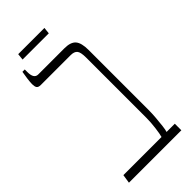

<svg xmlns="http://www.w3.org/2000/svg" viewBox="-229 -760 808 808"><g transform="rotate(-45 175.0 -356.0)"><path d="M15 0 21 -39H248Q252 -52 256 -83.5Q260 -115 260 -140V-500Q260 -532 251 -542.5Q242 -553 221 -553H44Q29 -553 24.5 -560Q20 -567 20 -581Q20 -592 22.5 -611.5Q25 -631 28 -647H42V-631Q42 -592 67 -592H223Q260 -592 275 -574.5Q290 -557 290 -515V-158Q290 -138 288 -113.5Q286 -89 283.5 -68Q281 -47 278 -39H327V0ZM65 -683 68 -712H224L221 -683Z"/></g></svg>

Font: Noto Serif Hebrew ExtraCondensed ExtraLight
Style: Regular
Weight: 200
Width: 2
Designer: Monotype Design Team
Foundry: Monotype Imaging Inc.
Version: Version 2.004; ttfautohint (v1.8.4.7-5d5b)